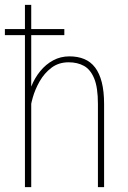

<svg xmlns="http://www.w3.org/2000/svg" viewBox="-23 -770 527 790"><path d="M105.5 -750V0H79.6V-750ZM101.1 -311 87.4 -339.4Q91.3 -377.9 105.5 -413.6Q119.6 -449.2 142.6 -477.3Q165.5 -505.4 195.8 -521.7Q226.1 -538.1 262.7 -538.1Q296.9 -538.1 323.5 -527.1Q350.1 -516.1 368.2 -492.4Q386.2 -468.8 395.8 -431.4Q405.3 -394 405.3 -341.8V0H379.9V-342.3Q379.9 -410.2 364.5 -447.3Q349.1 -484.4 322.3 -499Q295.4 -513.7 259.8 -513.7Q218.3 -513.7 188.7 -491.2Q159.2 -468.8 140.1 -435.3Q121.1 -401.9 111.6 -367.9Q102.1 -334 101.1 -311ZM241.7 -650.4V-625.5H-2.9V-650.4Z"/></svg>

Font: Roboto Condensed Thin
Style: Regular
Weight: 250
Width: 3
Designer: Christian Robertson
Foundry: Google
Version: Version 3.009; 2024